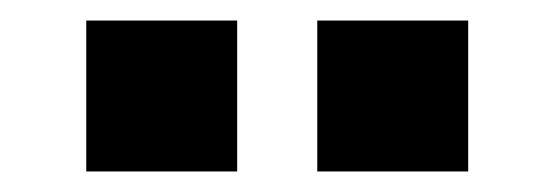

<svg xmlns="http://www.w3.org/2000/svg" viewBox="-20 -756 540 187"><path d="M289 -589V-736H436V-589ZM64 -589V-736H211V-589Z"/></svg>

Font: Nunito Sans 8pt ExtraBold
Style: Regular
Weight: 800
Version: Version 3.101;gftools[0.9.27]